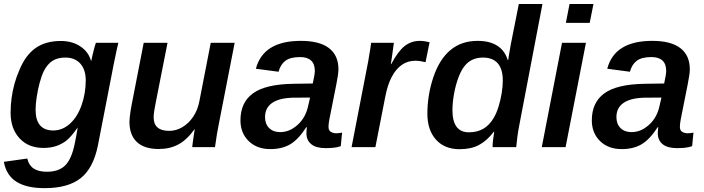

<svg xmlns="http://www.w3.org/2000/svg" viewBox="-21 -745 3562 972"><path d="M205.1 207.5Q112.8 207.5 61.8 174.8Q10.7 142.1 -1.5 74.2L117.2 57.6Q131.3 124.5 216.3 124.5Q275.4 124.5 307.9 93.5Q340.3 62.5 356.4 -13.2Q361.3 -36.1 365.2 -57.4Q369.1 -78.6 372.1 -98.1H371.1Q340.8 -54.7 317.9 -35.6Q294.4 -16.6 265.4 -6.3Q236.3 3.9 198.7 3.9Q123 3.9 77.9 -44.9Q32.7 -93.8 32.7 -174.3Q32.7 -210.4 37.6 -248Q42.5 -285.6 52.5 -321.5Q62.5 -357.4 76.2 -388.2Q107.4 -465.3 158.7 -501.5Q210 -537.6 286.6 -537.6Q344.7 -537.6 386 -510Q427.2 -482.4 439.9 -436.5H440.9Q442.9 -447.3 447.8 -468Q452.6 -488.8 457.8 -507.3Q462.9 -525.9 464.4 -528.3H578.1L568.8 -487.8L554.2 -417.5L474.6 -8.3Q451.2 106.9 387.2 157.2Q323.2 207.5 205.1 207.5ZM159.2 -189.5Q159.2 -84.5 249 -84.5Q295.4 -84.5 333.5 -119.1Q371.6 -153.8 392.3 -213.6Q413.1 -273.4 413.1 -337.9Q413.1 -392.1 385.7 -422.9Q358.4 -453.6 309.6 -453.6Q270.5 -453.6 244.6 -437Q218.8 -420.4 200.7 -384.8Q189 -360.4 179.4 -324.7Q169.9 -289.1 164.6 -252.7Q159.2 -216.3 159.2 -189.5Z M963.4 -90.3Q924.8 -36.6 881.8 -13.7Q838.9 9.3 782.2 9.3Q709 9.3 671.6 -26.4Q634.3 -62 634.3 -129.4Q634.3 -138.7 636 -152.8Q637.7 -167 639.9 -182.6Q642.1 -198.2 644.5 -209.5L706.5 -528.3H827.1L768.1 -229.5Q756.8 -174.8 756.8 -151.4Q756.8 -82.5 835.4 -82.5Q871.1 -82.5 902.8 -101.6Q934.6 -120.6 957.3 -154.5Q980 -188.5 988.3 -232.4L1045.9 -528.3H1167L1085.9 -112.8Q1081.5 -92.3 1076.9 -64Q1072.3 -35.6 1067.4 0H952.1Q952.1 -3.4 954.6 -21.5Q957 -39.6 960 -60.1Q962.9 -80.6 964.8 -90.3Z M1627 4.9Q1579.1 4.9 1554.7 -15.1Q1530.3 -35.2 1530.3 -69.8Q1530.3 -78.6 1531 -86.4Q1531.7 -94.2 1532.7 -101.1H1529.8Q1488.8 -38.1 1447.5 -14.2Q1406.2 9.8 1347.7 9.8Q1279.3 9.8 1237.8 -31Q1196.3 -71.8 1196.3 -135.7Q1196.3 -226.1 1259.3 -272.2Q1322.3 -318.4 1462.9 -320.8L1562.5 -322.3Q1572.8 -368.7 1572.8 -385.7Q1572.8 -421.4 1553.7 -438.7Q1534.7 -456.1 1498.5 -456.1Q1448.7 -456.1 1423.8 -437.3Q1398.9 -418.5 1389.2 -381.8L1274.4 -397Q1293 -467.8 1349.9 -502.9Q1406.7 -538.1 1502 -538.1Q1597.2 -538.1 1644.8 -501.2Q1692.4 -464.4 1692.4 -394Q1692.4 -371.1 1681.6 -317.4L1646.5 -141.1Q1642.1 -117.2 1642.1 -103Q1642.1 -84 1654.5 -77.1Q1667 -70.3 1680.7 -70.3Q1696.3 -70.3 1710.9 -73.7L1704.1 -4.9Q1685.1 1.5 1665.8 3.2Q1646.5 4.9 1627 4.9ZM1320.8 -152.3Q1320.8 -117.2 1341.6 -96.7Q1362.3 -76.2 1396.5 -76.2Q1438.5 -76.2 1472.7 -102.5Q1496.6 -119.6 1513.2 -145Q1529.8 -170.4 1537.1 -200.7L1548.8 -251L1463.4 -250.5Q1424.8 -249.5 1398.7 -242.4Q1372.6 -235.4 1355.5 -223.1Q1338.9 -211.4 1329.8 -193.6Q1320.8 -175.8 1320.8 -152.3Z M2133.3 -430.2Q2104 -437.5 2081.5 -437.5Q2043.5 -437.5 2013.4 -416.7Q1983.4 -396 1962.4 -356.2Q1941.4 -316.4 1930.2 -259.3L1879.4 0H1758.8L1837.4 -405.3Q1840.3 -420.4 1843.3 -435.5Q1846.2 -450.7 1848.1 -465.8Q1851.1 -481.4 1853.5 -497.1Q1856 -512.7 1857.9 -528.3H1973.1L1961.4 -444.8L1957.5 -420.4H1959.5Q1994.1 -485.8 2027.6 -512Q2061 -538.1 2104.5 -538.1Q2126.5 -538.1 2153.8 -531.2Z M2305.2 10.3Q2229.5 10.3 2186 -38.3Q2142.6 -86.9 2142.6 -169.4Q2142.6 -264.6 2173.3 -355.5Q2204.1 -445.8 2259.8 -491.9Q2315.4 -538.1 2397 -538.1Q2458.5 -538.1 2496.6 -513.4Q2534.7 -488.8 2549.3 -441.4H2551.8Q2553.7 -454.6 2556.9 -474.1Q2560.1 -493.7 2564.9 -520.5L2605.5 -724.6H2725.1L2607.9 -111.3Q2602.1 -82 2598.4 -54Q2594.7 -25.9 2592.3 0H2472.7Q2472.7 -28.8 2481 -78.1H2479Q2443.8 -32.2 2403.8 -11Q2363.8 10.3 2305.2 10.3ZM2353.5 -75.2Q2436 -75.2 2478 -147.5Q2492.7 -171.9 2502.9 -205.3Q2513.2 -238.8 2518.8 -273.4Q2524.4 -308.1 2524.4 -336.4Q2524.4 -395.5 2498.8 -424.6Q2473.1 -453.6 2423.8 -453.6Q2371.1 -453.6 2338.4 -419.4Q2316.9 -397 2301.5 -356.9Q2286.1 -316.9 2277.8 -271.5Q2269.5 -226.1 2269.5 -187.5Q2269.5 -131.3 2290.3 -103.3Q2311 -75.2 2353.5 -75.2Z M2983.4 -724.6 2964.4 -629.4H2843.8L2862.3 -724.6ZM2945.3 -528.3 2842.3 0H2721.7L2824.2 -528.3Z M3405.8 4.9Q3357.9 4.9 3333.5 -15.1Q3309.1 -35.2 3309.1 -69.8Q3309.1 -78.6 3309.8 -86.4Q3310.5 -94.2 3311.5 -101.1H3308.6Q3267.6 -38.1 3226.3 -14.2Q3185.1 9.8 3126.5 9.8Q3058.1 9.8 3016.6 -31Q2975.1 -71.8 2975.1 -135.7Q2975.1 -226.1 3038.1 -272.2Q3101.1 -318.4 3241.7 -320.8L3341.3 -322.3Q3351.6 -368.7 3351.6 -385.7Q3351.6 -421.4 3332.5 -438.7Q3313.5 -456.1 3277.3 -456.1Q3227.5 -456.1 3202.6 -437.3Q3177.7 -418.5 3168 -381.8L3053.2 -397Q3071.8 -467.8 3128.7 -502.9Q3185.5 -538.1 3280.8 -538.1Q3376 -538.1 3423.6 -501.2Q3471.2 -464.4 3471.2 -394Q3471.2 -371.1 3460.4 -317.4L3425.3 -141.1Q3420.9 -117.2 3420.9 -103Q3420.9 -84 3433.3 -77.1Q3445.8 -70.3 3459.5 -70.3Q3475.1 -70.3 3489.7 -73.7L3482.9 -4.9Q3463.9 1.5 3444.6 3.2Q3425.3 4.9 3405.8 4.9ZM3099.6 -152.3Q3099.6 -117.2 3120.4 -96.7Q3141.1 -76.2 3175.3 -76.2Q3217.3 -76.2 3251.5 -102.5Q3275.4 -119.6 3292 -145Q3308.6 -170.4 3315.9 -200.7L3327.6 -251L3242.2 -250.5Q3203.6 -249.5 3177.5 -242.4Q3151.4 -235.4 3134.3 -223.1Q3117.7 -211.4 3108.6 -193.6Q3099.6 -175.8 3099.6 -152.3Z"/></svg>

Font: Arimo SemiBold
Style: Italic
Weight: 600
Italic angle: -12°
Version: Version 1.33